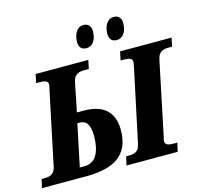

<svg xmlns="http://www.w3.org/2000/svg" viewBox="-147 -1081 1304 1225"><g transform="rotate(-15 505.0 -468.5)"><path d="M689 -789C724 -789 755 -820 755 -883C755 -920 735 -937 705 -937C663 -937 639 -893 639 -842C639 -805 659 -789 689 -789ZM489 -789C523 -789 555 -820 555 -883C555 -920 535 -937 505 -937C463 -937 439 -893 439 -842C439 -805 459 -789 489 -789ZM-19 0H272C453 0 564 -58 564 -229C564 -361 482 -409 366 -409H322L361 -602C371 -650 405 -657 439 -657H467L479 -714H131L119 -657H138C172 -657 197 -653 197 -627C197 -618 192 -602 188 -582L89 -112C79 -64 47 -57 14 -57H-5ZM540 0H878L891 -57H872C837 -57 811 -61 811 -87C811 -93 813 -103 818 -121L918 -600C928 -650 960 -657 997 -657H1017L1029 -714H689L677 -657H695C730 -657 754 -653 754 -627C754 -621 752 -611 749 -596L646 -112C636 -64 605 -57 572 -57H553ZM249 -65 307 -342H319C367 -342 389 -309 389 -237C389 -135 356 -65 282 -65Z"/></g></svg>

Font: Noto Serif SemiCondensed Extra
Style: Italic
Weight: 800
Width: 4
Italic angle: -12°
Designer: Monotype Design Team
Foundry: Monotype Imaging Inc.
Version: Version 1.901